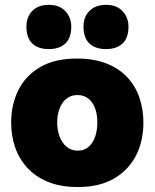

<svg xmlns="http://www.w3.org/2000/svg" viewBox="-20 -757 638 792"><path d="M301.5 14.5Q229.5 14.5 177.5 -7Q125.5 -28.5 91.8 -65.8Q58 -103 42 -150.8Q26 -198.5 26 -251Q26 -326 56 -385.8Q86 -445.5 146.2 -480.5Q206.5 -515.5 297.5 -515.5Q367.5 -515.5 419 -495.2Q470.5 -475 504.5 -438.8Q538.5 -402.5 555 -354.5Q571.5 -306.5 571.5 -251Q571.5 -175 540.8 -115Q510 -55 449.8 -20.2Q389.5 14.5 301.5 14.5ZM301 -135.5Q328 -135.5 346 -151.8Q364 -168 372.8 -194.2Q381.5 -220.5 381.5 -251Q381.5 -288 371 -313.5Q360.5 -339 342.2 -352Q324 -365 300 -365Q273 -365 254.2 -350Q235.5 -335 225.8 -309.2Q216 -283.5 216 -251Q216 -220.5 225.8 -194.2Q235.5 -168 254.5 -151.8Q273.5 -135.5 301 -135.5ZM417 -554.5Q373.5 -554.5 349 -577.5Q324.5 -600.5 324.5 -647Q324.5 -687.5 349.2 -712.2Q374 -737 418 -737Q461 -737 485.5 -711Q510 -685 510 -647Q510 -600.5 485.5 -577.5Q461 -554.5 417 -554.5ZM181 -554.5Q137.5 -554.5 113.2 -577.5Q89 -600.5 89 -647Q89 -687.5 113.5 -712.2Q138 -737 182 -737Q225 -737 249.5 -711Q274 -685 274 -647Q274 -600.5 249.5 -577.5Q225 -554.5 181 -554.5Z"/></svg>

Font: Commissioner Thin ExtraBold
Style: Regular
Weight: 800
Version: Version 1.000